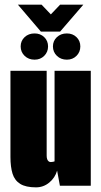

<svg xmlns="http://www.w3.org/2000/svg" viewBox="-20 -800 436 827"><path d="M135 7Q91 7 67 -8Q43 -23 34 -52Q25 -81 25 -124V-495H181V-130Q181 -121 183 -115Q185 -109 189 -105.5Q193 -102 198 -102Q201 -102 204 -102.5Q207 -103 210 -103.5Q213 -104 215 -105V-495H371V0H238L226 -65Q217 -34 192 -13.5Q167 7 135 7ZM129 -543Q103 -543 86 -559.5Q69 -576 69 -600Q69 -624 86 -640Q103 -656 129 -656Q154 -656 170.5 -640Q187 -624 187 -600Q187 -576 170.5 -559.5Q154 -543 129 -543ZM268 -543Q242 -543 225 -559.5Q208 -576 208 -600Q208 -624 225 -640Q242 -656 268 -656Q293 -656 309.5 -640Q326 -624 326 -600Q326 -576 309.5 -559.5Q293 -543 268 -543ZM156 -664 57 -780H159L199 -738L239 -780H339L239 -664Z"/></svg>

Font: Alumni Sans Thin Black
Style: Regular
Weight: 900
Version: Version 1.018